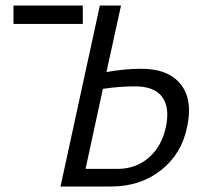

<svg xmlns="http://www.w3.org/2000/svg" viewBox="-20 -678 776 698"><path d="M281 -658V-591H29V-658ZM494 -428Q592 -428 637 -371.5Q682 -315 660 -215Q640 -118 565 -59Q490 0 384 0H200L343 -658H420L367 -416Q433 -428 494 -428ZM471 -364Q414 -364 354 -355L291 -64H407Q474 -64 521 -105Q568 -146 583 -216Q598 -286 570 -325Q542 -364 471 -364Z"/></svg>

Font: EauTestInfant Medium
Style: Italic
Weight: 500
Italic angle: -12°
Designer: Christian Thalmann (Catharsis Fonts)
Version: Version 0.001;PS 000.001;hotconv 1.0.88;makeotf.lib2.5.64775